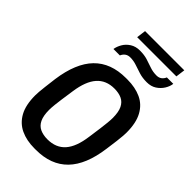

<svg xmlns="http://www.w3.org/2000/svg" viewBox="-292 -1079 1184 1184"><g transform="rotate(45 300.0 -487.0)"><path d="M259 10Q191 10 140 -14Q89 -38 60.5 -89.5Q32 -141 32 -225Q32 -239 33.5 -257Q35 -275 38.5 -305Q42 -335 48 -382Q70 -541 145.5 -618.5Q221 -696 352 -696H366Q434 -696 485 -672.5Q536 -649 564.5 -597Q593 -545 593 -461Q593 -448 591.5 -429.5Q590 -411 586.5 -381Q583 -351 576 -303Q555 -145 479.5 -67.5Q404 10 273 10ZM277 -86Q351 -86 393 -133.5Q435 -181 448 -280Q456 -333 460 -366Q464 -399 466 -417.5Q468 -436 468.5 -446.5Q469 -457 469 -464Q469 -516 454.5 -545.5Q440 -575 413 -587.5Q386 -600 348 -600Q276 -600 234 -552.5Q192 -505 178 -407Q170 -354 165.5 -321Q161 -288 159 -269Q157 -250 156.5 -240Q156 -230 156 -222Q156 -171 170.5 -141Q185 -111 212.5 -98.5Q240 -86 277 -86ZM223 -923 231 -984H573L565 -923ZM171 -768Q175 -793 189.5 -818Q204 -843 230.5 -860Q257 -877 294 -877Q332 -877 360.5 -868Q389 -859 416 -849.5Q443 -840 474 -840Q494 -840 507.5 -850Q521 -860 528 -877H584Q581 -852 565.5 -827Q550 -802 524 -785Q498 -768 461 -768Q423 -768 393 -777.5Q363 -787 336.5 -796Q310 -805 281 -805Q262 -805 248.5 -795.5Q235 -786 227 -768Z"/></g></svg>

Font: Chivo Mono Medium
Style: Italic
Weight: 500
Italic angle: -8.05°
Monospace: yes
Designer: Hector Gatti
Foundry: Omnibus-Type
Version: Version 1.008